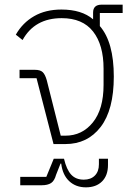

<svg xmlns="http://www.w3.org/2000/svg" viewBox="-20 -619 579 825"><path d="M507 -563H409V-507Q469 -438 469 -290Q469 -147 412.5 -73.5Q356 0 261 0H210L137 -283H64V-319H130Q153 -319 163.5 -309Q174 -299 181 -274L241 -36H261Q333 -36 379 -93Q425 -150 425 -254V-324Q425 -426 380 -483.5Q335 -541 245 -541Q129 -541 77 -447L48 -470Q77 -521 126.5 -549.5Q176 -578 244 -578Q331 -578 380 -536V-565Q380 -599 417 -599H507ZM405 63H444V90Q444 135 418.5 160.5Q393 186 349 186Q306 186 277.5 159.5Q249 133 243 84H240L221 132Q214 158 199.5 167.5Q185 177 159 177H67V141H179L211 63H255Q266 110 286 131.5Q306 153 340 153Q370 153 387.5 135.5Q405 118 405 87Z"/></svg>

Font: Anuphan ExtraLight
Style: Regular
Weight: 200
Designer: Cadson Demak
Version: Version 3.001